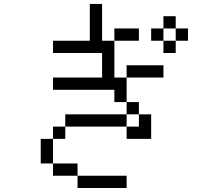

<svg xmlns="http://www.w3.org/2000/svg" viewBox="-20 -895 1040 978"><path d="M625 62.5V0H375V62.5ZM812.5 -500V-562.5H625V-500H562.5V-687.5H500V-875H437.5V-687.5H250V-625H500Q500 -625 500 -500H250V-437.5H562.5V-375H625V-312.5H312.5V-250H250V-187.5H187.5Q187.5 -187.5 187.5 -62.5H250V0H375V-62.5H250Q250 -62.5 250 -187.5H312.5V-250H625V-187.5H750Q750 -187.5 750 -312.5H687.5V-250H625V-312.5H687.5V-375H625Q625 -375 625 -500ZM687.5 -687.5V-750H562.5V-687.5ZM937.5 -687.5V-750H875V-687.5H812.5V-625H875V-687.5ZM812.5 -687.5V-750H750V-687.5ZM812.5 -750H875V-812.5H812.5Z"/></svg>

Font: UnifontExMono
Style: Regular
Weight: 500
Version: Version 15.0.06